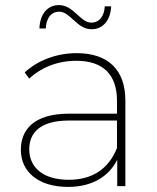

<svg xmlns="http://www.w3.org/2000/svg" viewBox="-20 -732 618 755"><path d="M213 -686C257 -686 282 -617 340 -617C386 -617 415 -654 417 -707H392C390 -669 371 -643 339 -643C295 -643 270 -712 212 -712C166 -712 137 -676 135 -620H160C162 -661 181 -686 213 -686ZM281 -523C202 -523 127 -494 77 -447L95 -423C139 -465 205 -493 280 -493C385 -493 440 -439 440 -336V-285H251C110 -285 62 -219 62 -143C62 -56 131 3 248 3C343 3 409 -39 441 -104V0H473V-336C473 -458 405 -523 281 -523ZM250 -25C153 -25 95 -71 95 -145C95 -210 138 -258 251 -258H440V-150C408 -70 346 -25 250 -25Z"/></svg>

Font: Talent ExtraLight
Style: Regular
Weight: 200
Designer: Mike Powis
Version: Version 1.001;hotconv 1.0.109;makeotfexe 2.5.65596